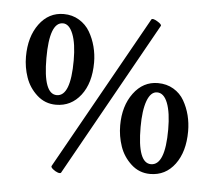

<svg xmlns="http://www.w3.org/2000/svg" viewBox="-41 -477 616 554"><g transform="rotate(5 267.0 -200.0)"><path d="M154.8 32.2Q151.9 34.7 145 32.2Q138.2 29.8 131.3 24.2Q124.5 18.6 126 15.1L376 -431.2Q378.9 -436 393.1 -427.7Q407.2 -419.4 404.8 -415ZM123 -162.1Q91.3 -162.1 68.1 -183.1Q44.9 -204.1 34.9 -233.2Q24.9 -262.2 24.9 -293Q24.9 -350.6 52.2 -387.7Q79.6 -424.8 123 -424.8Q147.9 -424.8 167.7 -412.8Q187.5 -400.9 199 -381.3Q210.4 -361.8 216.3 -339.1Q222.2 -316.4 222.2 -293Q222.2 -233.4 194.6 -197.8Q167 -162.1 123 -162.1ZM123 -189.9Q163.1 -189.9 163.1 -293.9Q163.1 -342.8 152.1 -370.4Q141.1 -397.9 123 -397.9Q84 -397.9 84 -293.9Q84 -189.9 123 -189.9ZM411.1 13.2Q379.4 13.2 356.2 -8.1Q333 -29.3 323 -58.6Q313 -87.9 313 -119.1Q313 -175.3 340.6 -212.6Q368.2 -250 411.1 -250Q436.5 -250 456.3 -238.3Q476.1 -226.6 487.3 -207Q498.5 -187.5 504.2 -165Q509.8 -142.6 509.8 -119.1Q509.8 -59.6 482.7 -23.2Q455.6 13.2 411.1 13.2ZM411.1 -15.1Q452.1 -15.1 452.1 -119.1Q452.1 -168 441.4 -195.6Q430.7 -223.1 411.1 -223.1Q392.6 -223.1 382.3 -195.6Q372.1 -168 372.1 -119.1Q372.1 -15.1 411.1 -15.1Z"/></g></svg>

Font: Junicode SmCond
Style: Regular
Weight: 400
Width: 4
Designer: Peter S. Baker
Version: Version 2.206